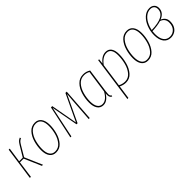

<svg xmlns="http://www.w3.org/2000/svg" viewBox="188 -1592 2852 2852"><g transform="rotate(-45 1613.5 -166.0)"><path d="M383 -511Q357 -498 343.5 -484.5Q330 -471 311 -439L215 -277L335 0H312L196 -268H118L81 0H59L133 -519H155L121 -287H197L298 -455Q317 -486 332.5 -501.5Q348 -517 376 -529Z M467 -174Q467 -254 490.5 -336Q514 -418 564.5 -473.5Q615 -529 691 -529Q756 -529 791.5 -480.5Q827 -432 827 -346Q827 -266 803.5 -184Q780 -102 730 -46Q680 10 604 10Q538 10 502.5 -38.5Q467 -87 467 -174ZM805 -346Q805 -425 776 -467Q747 -509 691 -509Q622 -509 576.5 -455.5Q531 -402 510.5 -324.5Q490 -247 490 -174Q490 -95 519 -53Q548 -11 604 -11Q674 -11 719 -65Q764 -119 784.5 -196Q805 -273 805 -346Z M1316 0H1295L1323 -388Q1328 -465 1332 -492L1134 -73H1112L1034 -496Q1025 -450 1012 -388L931 0H910L1021 -519H1048L1125 -98L1325 -519H1352Z M1820 -495 1766 -112Q1761 -74 1761 -57Q1761 -38 1766.5 -26.5Q1772 -15 1786 -7L1778 10Q1758 0 1749.5 -16.5Q1741 -33 1741 -61Q1741 -69 1743 -93Q1714 -44 1677.5 -17Q1641 10 1598 10Q1538 10 1504.5 -37.5Q1471 -85 1471 -168Q1471 -254 1496 -337Q1521 -420 1574 -474.5Q1627 -529 1706 -529Q1768 -529 1820 -495ZM1494 -169Q1494 -94 1521 -52.5Q1548 -11 1599 -11Q1680 -11 1746 -128L1797 -486Q1756 -510 1705 -510Q1634 -510 1586.5 -458Q1539 -406 1516.5 -327.5Q1494 -249 1494 -169Z M2013 -519H2032L2023 -438Q2092 -529 2177 -529Q2235 -529 2266 -486Q2297 -443 2297 -363Q2297 -277 2274 -191.5Q2251 -106 2200 -48Q2149 10 2071 10Q2018 10 1964 -17L1934 194L1912 197ZM2275 -363Q2275 -435 2250 -472Q2225 -509 2176 -509Q2133 -509 2093 -482.5Q2053 -456 2019 -408L1967 -38Q2019 -11 2072 -11Q2142 -11 2188 -66Q2234 -121 2254.5 -202Q2275 -283 2275 -363Z M2397 -174Q2397 -254 2420.5 -336Q2444 -418 2494.5 -473.5Q2545 -529 2621 -529Q2686 -529 2721.5 -480.5Q2757 -432 2757 -346Q2757 -266 2733.5 -184Q2710 -102 2660 -46Q2610 10 2534 10Q2468 10 2432.5 -38.5Q2397 -87 2397 -174ZM2735 -346Q2735 -425 2706 -467Q2677 -509 2621 -509Q2552 -509 2506.5 -455.5Q2461 -402 2440.5 -324.5Q2420 -247 2420 -174Q2420 -95 2449 -53Q2478 -11 2534 -11Q2604 -11 2649 -65Q2694 -119 2714.5 -196Q2735 -273 2735 -346Z M3201 -429Q3201 -332 3094 -289Q3132 -275 3155 -245Q3178 -215 3178 -169Q3178 -111 3155.5 -70.5Q3133 -30 3096 -10Q3059 10 3016 10Q2944 10 2903 -43.5Q2862 -97 2862 -196Q2862 -275 2891.5 -352.5Q2921 -430 2974.5 -479.5Q3028 -529 3096 -529Q3143 -529 3172 -502Q3201 -475 3201 -429ZM2892 -273Q3179 -279 3179 -429Q3179 -466 3157 -487.5Q3135 -509 3096 -509Q3046 -509 3003.5 -476.5Q2961 -444 2932.5 -390Q2904 -336 2892 -273ZM2888 -254Q2884 -220 2884 -196Q2884 -106 2918.5 -58.5Q2953 -11 3016 -11Q3075 -11 3115 -53Q3155 -95 3155 -168Q3155 -252 3073 -281Q3002 -258 2888 -254Z"/></g></svg>

Font: Fira Sans Extra Condensed Thin
Style: Italic
Weight: 250
Width: 3
Italic angle: -8°
Designer: Carrois Corporate & Edenspiekermann AG
Foundry: Carrois Corporate GbR & Edenspiekermann AG
Version: Version 4.203